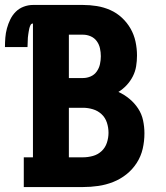

<svg xmlns="http://www.w3.org/2000/svg" viewBox="-50 -755 670 775"><path d="M46 0V-120H83V-660Q76 -660 73 -653.5Q70 -647 68.5 -641Q67 -635 66 -628.5Q65 -622 64 -615.5Q63 -609 62.5 -603Q62 -597 62 -590.5Q62 -584 61.5 -577.5Q61 -571 61 -565H-30Q-30 -584 -28.5 -603Q-27 -622 -22 -640.5Q-17 -659 -8.5 -676.5Q0 -694 13.5 -707.5Q27 -721 45.5 -728Q64 -735 83 -735H285Q313 -735 341 -730.5Q369 -726 395 -714.5Q421 -703 442 -683.5Q463 -664 477 -639.5Q491 -615 497 -587Q503 -559 503 -531Q503 -509 499.5 -487.5Q496 -466 486 -446.5Q476 -427 461 -411Q446 -395 428 -384Q452 -373 472.5 -356Q493 -339 507.5 -317Q522 -295 527.5 -269Q533 -243 533 -217Q533 -185 526 -154.5Q519 -124 502 -97.5Q485 -71 460.5 -51.5Q436 -32 407 -20.5Q378 -9 347 -4.5Q316 0 285 0ZM228 -440H285Q301 -440 316 -446.5Q331 -453 340.5 -466.5Q350 -480 353.5 -496Q357 -512 357 -528Q357 -544 353.5 -560Q350 -576 340.5 -589Q331 -602 316 -608.5Q301 -615 285 -615H228ZM228 -120H285Q305 -120 325 -125.5Q345 -131 360 -145Q375 -159 381.5 -179Q388 -199 388 -219Q388 -219 388 -219Q388 -219 388 -219Q388 -240 381.5 -260Q375 -280 360 -294Q345 -308 325 -314Q305 -320 285 -320H228Z"/></svg>

Font: Iosevka Slab Heavy Extended
Style: Regular
Weight: 900
Width: 7
Monospace: yes
Designer: Belleve Invis
Foundry: Belleve Invis
Version: Version 11.1.0; ttfautohint (v1.8.3)